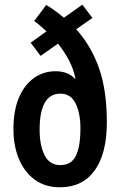

<svg xmlns="http://www.w3.org/2000/svg" viewBox="-20 -784 508 814"><path d="M176 -763Q210 -743 251 -709L329 -764L372 -708L303 -660Q367 -589 400 -494.5Q433 -400 433 -266Q433 -133 381.5 -61.5Q330 10 234 10Q171 10 127 -22.5Q83 -55 60 -110.5Q37 -166 37 -237Q37 -315 60 -369.5Q83 -424 123.5 -453Q164 -482 216 -482Q268 -482 298 -450L300 -451Q291 -493 272 -529Q253 -565 226 -599L152 -547L110 -603L177 -651Q164 -663 151.5 -674Q139 -685 125 -695ZM236 -387Q148 -387 148 -234Q148 -168 169 -126Q190 -84 236 -84Q282 -84 301.5 -123Q321 -162 321 -240Q321 -304 300.5 -345.5Q280 -387 236 -387Z"/></svg>

Font: Noto Sans Tamil ExtraCondensed SemiBold
Style: Regular
Weight: 600
Width: 2
Designer: Jelle Bosma - Monotype Design Team
Foundry: Monotype Imaging Inc.
Version: Version 2.004; ttfautohint (v1.8.4.7-5d5b)